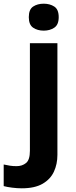

<svg xmlns="http://www.w3.org/2000/svg" viewBox="-84 -780 409 1040"><path d="M34 240Q9 240 -18.5 236.5Q-46 233 -64 228V111Q-46 115 -30 117.5Q-14 120 6 120Q36 120 57 103Q78 86 78 37V-546H227V59Q227 109 208 150Q189 191 146.5 215.5Q104 240 34 240ZM72 -687Q72 -729 95.5 -744.5Q119 -760 153 -760Q186 -760 210 -744.5Q234 -729 234 -687Q234 -646 210 -630Q186 -614 153 -614Q119 -614 95.5 -630Q72 -646 72 -687Z"/></svg>

Font: Noto Sans Cham
Style: Bold
Weight: 700
Version: Version 2.002